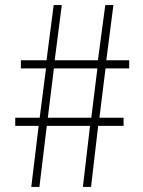

<svg xmlns="http://www.w3.org/2000/svg" viewBox="-20 -735 561 755"><path d="M103 0H135L164 -240H334L306 0H338L366 -240H466V-272H371L395 -466H488V-498H398L426 -715H394L365 -498H195L223 -715H191L163 -498H62V-466H161L136 -272H40V-240H132ZM168 -272 192 -466H363L339 -272Z"/></svg>

Font: Noto Sans CJK SC Thin
Style: Regular
Weight: 100
Designer: Ryoko NISHIZUKA 西塚涼子 (kana, bopomofo & ideographs); Paul D. Hunt (Latin, Greek & Cyrillic); Sandoll Communications 산돌커뮤니
Foundry: Adobe
Version: Version 2.004;hotconv 1.0.118;makeotfexe 2.5.65603